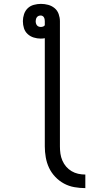

<svg xmlns="http://www.w3.org/2000/svg" viewBox="-20 -755 540 990"><path d="M420 215Q392 215 363.5 210Q335 205 310 191.5Q285 178 265 157Q245 136 233 110.5Q221 85 216 56.5Q211 28 211 0V-558Q206 -557 201 -556.5Q196 -556 190 -556Q172 -556 154 -561.5Q136 -567 122.5 -579.5Q109 -592 103.5 -609.5Q98 -627 98 -646Q98 -664 104 -682Q110 -700 123 -712.5Q136 -725 154.5 -730Q173 -735 191 -735Q210 -735 228.5 -730Q247 -725 261.5 -713Q276 -701 282.5 -682.5Q289 -664 289 -646V0Q289 19 291.5 37Q294 55 301.5 72.5Q309 90 321 104Q333 118 349 127.5Q365 137 383 141Q401 145 420 145ZM190 -616Q196 -616 202 -618Q208 -620 211 -625V-646Q211 -651 210 -656Q209 -661 206.5 -665.5Q204 -670 199.5 -672.5Q195 -675 190 -675Q184 -675 179 -673Q174 -671 170.5 -666.5Q167 -662 165.5 -656.5Q164 -651 164 -646Q164 -640 165.5 -634.5Q167 -629 170.5 -624.5Q174 -620 179.5 -618Q185 -616 190 -616Z"/></svg>

Font: Iosevka Fixed
Style: Regular
Weight: 400
Monospace: yes
Designer: Belleve Invis
Foundry: Belleve Invis
Version: Version 33.2.4